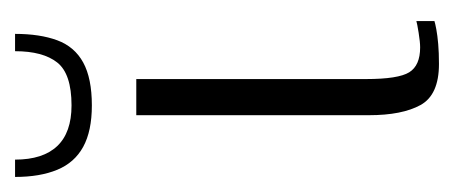

<svg xmlns="http://www.w3.org/2000/svg" viewBox="-218 -406 603 255"><g transform="rotate(-90 83.5 -278.5)"><path d="M126 3Q85 3 71.5 -21.5Q58 -46 58 -90V-399H106V-94Q106 -51 115 -36.5Q124 -22 148 -22Q155 -22 167.5 -24Q180 -26 183 -27V-3Q180 -2 172 -0.5Q164 1 152.5 2Q141 3 126 3ZM71 -458Q37 -458 16 -469.5Q-5 -481 -14.5 -504Q-24 -527 -24 -560H-1Q-1 -523 17 -504Q35 -485 71 -485Q113 -485 128 -504Q143 -523 143 -560H166Q166 -527 157.5 -504Q149 -481 128 -469.5Q107 -458 71 -458Z"/></g></svg>

Font: Genos Light
Style: Regular
Weight: 300
Designer: Robert E. Leuschke
Foundry: Robert E. Leuschke
Version: Version 1.010